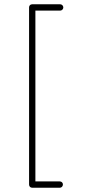

<svg xmlns="http://www.w3.org/2000/svg" viewBox="-20 -820 407 906"><path d="M117.2 50.8C117.2 58.6 122.6 65.9 131.8 65.9H262.2C270 65.9 276.9 59.6 276.9 50.3C276.9 42 270 36.1 262.2 36.1H147V-770H264.2C272 -770 278.8 -776.9 278.8 -784.7C278.8 -793 272 -799.8 264.2 -799.8H131.8C122.6 -799.8 117.2 -793 117.2 -785.2V50.8Z"/></svg>

Font: Nemoy
Style: Light
Weight: 300
Designer: BSozoo
Foundry: BSozoo
Version: Version 001.000